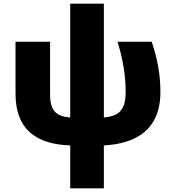

<svg xmlns="http://www.w3.org/2000/svg" viewBox="-20 -779 935 1039"><path d="M542 -759H360V-143C292 -149 251 -172 251 -267V-553H64V-272C64 -71 185 2 360 8V240H542V8C713 -1 848 -75 848 -280C848 -368 835 -452 801 -553H616C645 -459 660 -369 660 -283C660 -179 621 -151 542 -143Z"/></svg>

Font: Noto Sans UI Black
Style: Regular
Weight: 900
Designer: Monotype Design Team
Foundry: Monotype Imaging Inc.
Version: Version 1.901